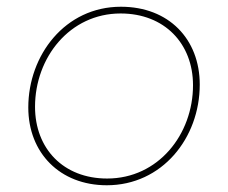

<svg xmlns="http://www.w3.org/2000/svg" viewBox="-20 -545 677 570"><path d="M297 5C461 5 573 -135 573 -294C573 -429 481 -525 339 -525C173 -525 64 -381 64 -226C64 -91 158 5 297 5ZM298 -15C168 -15 84 -104 84 -228C84 -374 187 -505 338 -505C468 -505 553 -416 553 -292C553 -146 450 -15 298 -15Z"/></svg>

Font: Fixel Display 20240404 Thin
Style: Italic
Weight: 100
Italic angle: -10°
Designer: AlfaBravo + MacPaw
Foundry: Kyrylo Tkachov, Marchela Mozhyna, Serhii Makarenko, Maria Weinstein, Zakhar Kryvoshyya
Version: Version 1.211;Glyphs 3.2 (3225)